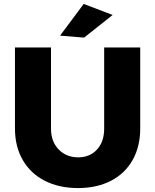

<svg xmlns="http://www.w3.org/2000/svg" viewBox="-20 -942 789 975"><path d="M377 -143Q436 -143 472.5 -182.5Q509 -222 509 -289V-701H692V-289Q692 -198 653.5 -129.5Q615 -61 543.5 -24Q472 13 376 13Q280 13 207.5 -24Q135 -61 95.5 -129.5Q56 -198 56 -289V-701H239V-289Q239 -223 278 -183Q317 -143 377 -143ZM405 -922 552 -866 407 -751 285 -761Z"/></svg>

Font: Gontserrat
Style: Bold
Weight: 700
Designer: Julieta Ulanovsky
Foundry: Julieta Ulanovsky
Version: Version 6.001